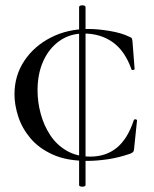

<svg xmlns="http://www.w3.org/2000/svg" viewBox="-20 -588 575 716"><path d="M275 102V-561Q275 -566 281 -567.5Q287 -569 293 -567.5Q299 -566 299 -561V102Q299 106 293 107.5Q287 109 281 107.5Q275 106 275 102ZM310 -480Q345 -480 389.5 -472.5Q434 -465 462 -451Q470 -448 471.5 -445Q473 -442 474 -434L482 -331Q482 -328 476.5 -327Q471 -326 470 -330Q446 -398 400.5 -430.5Q355 -463 292 -463Q241 -463 202 -435.5Q163 -408 141.5 -360.5Q120 -313 120 -251Q120 -207 132 -163Q144 -119 168 -83Q192 -47 229.5 -25.5Q267 -4 317 -4Q375 -4 415.5 -37Q456 -70 479 -140Q481 -144 486 -143Q491 -142 491 -139L480 -33Q479 -25 477 -22Q475 -19 466 -15Q423 0 381.5 6Q340 12 306 12Q229 12 177 -11.5Q125 -35 93.5 -72.5Q62 -110 48 -153.5Q34 -197 34 -236Q34 -306 70.5 -361Q107 -416 169.5 -448Q232 -480 310 -480Z"/></svg>

Font: Cormorant Medium
Style: Regular
Weight: 500
Designer: Christian Thalmann (Catharsis Fonts)
Foundry: Catharsis Fonts
Version: Version 4.000